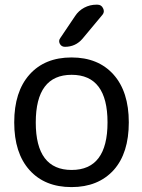

<svg xmlns="http://www.w3.org/2000/svg" viewBox="-20 -800 597 810"><path d="M130.9 -283.2Q130.9 -83 282.2 -83Q433.6 -83 433.6 -283.7Q433.6 -484.4 282.2 -484.4Q130.9 -484.4 130.9 -283.2ZM460 -83Q394.5 -10.7 281.7 -10.7Q168.9 -10.7 104.5 -82.5Q40 -154.3 40 -283.7Q40 -413.1 104.5 -485.4Q168.9 -557.6 281.7 -557.6Q394.5 -557.6 459 -485.4Q523.4 -413.1 523.4 -283.7Q523.4 -154.3 460 -83ZM296.9 -732.4Q311.5 -754.9 335.4 -767.6Q359.4 -780.3 386.7 -780.3H390.6Q408.2 -780.3 415 -764.6Q418 -758.8 418 -752.9Q418 -744.1 411.1 -736.3L328.1 -636.7Q298.8 -602.5 253.9 -602.5Q239.3 -602.5 232.4 -615.2Q229.5 -621.1 229.5 -627Q229.5 -632.8 234.4 -639.6Z"/></svg>

Font: Gen Jyuu Gothic P Regular
Style: Regular
Weight: 400
Designer: [Source Han Sans]
Ryoko NISHIZUKA  (kana & ideographs); Paul D. Hunt (Latin, Greek & Cyrillic); Wenlong ZHANG  (bopomofo
Version: Version 1.002.20150607